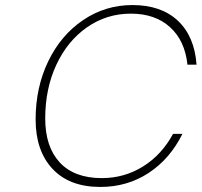

<svg xmlns="http://www.w3.org/2000/svg" viewBox="-20 -735 798 760"><path d="M121 -262Q121 -389 171 -492.5Q221 -596 309 -655.5Q397 -715 504 -715Q618 -715 684 -653Q750 -591 758 -479H722Q712 -574 653 -627.5Q594 -681 498 -681Q402 -681 324.5 -627Q247 -573 203 -478.5Q159 -384 159 -266Q159 -154 216.5 -92Q274 -30 383 -30Q472 -30 546 -76Q620 -122 665 -205H702Q653 -106 568.5 -50.5Q484 5 377 5Q255 5 188 -66.5Q121 -138 121 -262Z"/></svg>

Font: Be Vietnam Thin
Style: Italic
Weight: 250
Italic angle: -9°
Designer: Gabriel Lam
Foundry: TypeRant
Version: Version 3.000